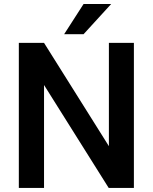

<svg xmlns="http://www.w3.org/2000/svg" viewBox="-20 -921 750 941"><path d="M72.3 0ZM636.2 0H512.7L195.8 -504.4V0H72.3V-710.9H195.8L513.7 -204.6V-710.9H636.2ZM389.6 -901.4H524.9L389.6 -753.4H294.4Z"/></svg>

Font: Roboto Medium
Style: Regular
Weight: 500
Designer: Google
Version: Version 2.134; 2016; ttfautohint (v1.6)